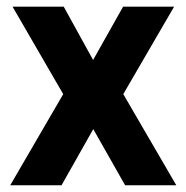

<svg xmlns="http://www.w3.org/2000/svg" viewBox="-20 -548 549 568"><path d="M255.4 -370.6 344.2 -528.3H495.1L344.7 -269.5L501.5 0H350.1L255.9 -166L162.1 0H10.3L167 -269.5L17.1 -528.3H168.5Z"/></svg>

Font: Roboto
Style: Bold
Weight: 700
Designer: Google
Version: Version 2.134; 2016; ttfautohint (v1.6)